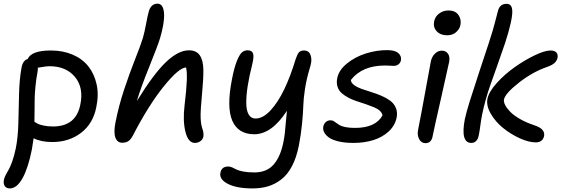

<svg xmlns="http://www.w3.org/2000/svg" viewBox="-33 -780 3116 1061"><path d="M255.9 4.9Q193.8 4.9 152.8 -16.1Q145 38.1 143.1 45.9Q123 147.5 91.8 204.3Q60.5 261.2 21 261.2Q2.4 261.2 -6.6 248.3Q-15.6 235.4 -11.2 212.9Q-8.8 200.7 -1 185.8Q6.8 170.9 15.4 156.5Q23.9 142.1 34.9 111.1Q45.9 80.1 54.2 40Q66.4 -20.5 68.4 -99.6Q70.3 -178.7 72.3 -260.3Q74.2 -341.8 85.9 -405.8Q93.3 -446.3 120.1 -454.1Q140.6 -501 248 -501Q314.5 -501 367.9 -478.3Q421.4 -455.6 454.6 -414.1Q487.8 -372.6 500.7 -314.9Q513.7 -257.3 499 -187Q481 -96.2 414.6 -45.7Q348.1 4.9 255.9 4.9ZM173.8 -378.9Q167 -343.3 163.1 -304Q159.2 -264.6 158.7 -239.3Q158.2 -213.9 158 -169.7Q157.7 -125.5 157.2 -106.9Q171.4 -98.6 177.5 -95.2Q183.6 -91.8 206.8 -86.4Q230 -81.1 259.8 -81.1Q387.7 -81.1 411.1 -203.1Q430.2 -295.9 381.1 -355Q332 -414.1 240.2 -414.1Q231 -414.1 220.2 -412.8Q209.5 -411.6 195.1 -408.9Q180.7 -406.2 175.8 -405.8Q177.2 -395 173.8 -378.9Z M642.1 8.8Q615.2 8.8 604.7 -19.5Q594.2 -47.9 605 -103Q623.5 -196.3 652.8 -284.7Q682.1 -373 713.6 -452.6Q745.1 -532.2 756.8 -570.8Q765.6 -601.6 774.7 -650.4Q783.7 -699.2 790 -719.2Q794.9 -736.8 806.9 -748.3Q818.8 -759.8 837.9 -759.8Q849.1 -759.3 857.2 -752.4Q865.2 -745.6 869.6 -730.5Q874 -715.3 874 -693.4Q874 -671.4 868.4 -639.2Q862.8 -606.9 851.1 -567.9Q837.9 -524.9 791 -408.9Q744.1 -293 723.1 -221.2Q816.4 -372.6 884.5 -437.3Q952.6 -502 1011.2 -502Q1052.2 -502 1071.3 -473.9Q1090.3 -445.8 1090.8 -394Q1091.3 -342.3 1084 -268.1Q1074.2 -167.5 1075.7 -128.2Q1077.1 -88.9 1087.9 -61Q1093.3 -41 1090.8 -24.9Q1087.9 -9.8 1074.5 0Q1061 9.8 1043.9 9.8Q1007.3 9.8 991.9 -50.8Q976.6 -111.3 986.8 -196.8Q997.6 -286.1 999.3 -335.4Q1001 -384.8 995.1 -407.2Q955.1 -405.8 871.3 -301.8Q787.6 -197.8 701.2 -30.8Q689 -7.8 675.3 0.5Q661.6 8.8 642.1 8.8Z M1362.8 261.2Q1274.4 261.2 1225.8 235.8Q1177.2 210.4 1185.1 174.8Q1191.4 140.1 1228 140.1Q1238.8 140.1 1250.5 145.3Q1262.2 150.4 1273.2 156.5Q1284.2 162.6 1310.3 167.7Q1336.4 172.9 1372.1 172.9Q1440.9 172.9 1479 129.4Q1517.1 85.9 1533.2 4.9Q1538.1 -19 1541 -44.4Q1543.9 -69.8 1546.6 -105Q1549.3 -140.1 1552.7 -168Q1468.3 -38.1 1372.1 -38.1Q1283.2 -38.1 1250.7 -112.8Q1218.3 -187.5 1249 -342.8Q1261.2 -406.2 1275.9 -442.6Q1290.5 -479 1304 -490.5Q1317.4 -502 1335 -502Q1358.9 -502 1365.2 -485.1Q1371.6 -468.3 1360.8 -423.8Q1344.2 -358.4 1335.9 -305.7Q1327.6 -252.9 1327.9 -211.4Q1328.1 -169.9 1341.1 -147.5Q1354 -125 1378.9 -125Q1419.9 -125 1461.4 -169.4Q1502.9 -213.9 1537.6 -286.1Q1572.3 -358.4 1601.1 -454.1Q1610.8 -482.4 1619.9 -491.7Q1628.9 -501 1647 -501Q1663.1 -501 1673.1 -491.9Q1683.1 -482.9 1686.8 -460.4Q1690.4 -438 1677.7 -399.9Q1660.6 -342.3 1652.3 -288.3Q1644 -234.4 1643.1 -196Q1642.1 -157.7 1636.2 -97.2Q1630.4 -36.6 1618.2 25.9Q1605 91.8 1580.3 138.4Q1555.7 185.1 1521.5 211.4Q1487.3 237.8 1448.7 249.5Q1410.2 261.2 1362.8 261.2Z M1920.4 9.8Q1871.6 9.8 1835.9 1Q1800.3 -7.8 1782.5 -21.7Q1764.6 -35.6 1757.6 -50.5Q1750.5 -65.4 1753.4 -80.1Q1756.3 -95.7 1767.3 -105.5Q1778.3 -115.2 1793.5 -115.2Q1803.2 -115.2 1810.8 -110.8Q1818.4 -106.4 1825.9 -100.3Q1833.5 -94.2 1844 -88.1Q1854.5 -82 1876.2 -77.6Q1897.9 -73.2 1928.7 -73.2Q2042.5 -73.2 2080.6 -142.1Q2078.6 -156.2 2065.7 -168Q2052.7 -179.7 2033.2 -187.5Q2013.7 -195.3 1989.5 -203.9Q1965.3 -212.4 1940.9 -220Q1916.5 -227.5 1894 -239.3Q1871.6 -251 1855.5 -264.9Q1839.4 -278.8 1832.3 -300.3Q1825.2 -321.8 1830.6 -348.1Q1839.4 -392.6 1884.3 -429.2Q1929.2 -465.8 1989.7 -484.9Q2050.3 -503.9 2109.9 -502.9Q2150.9 -502.4 2168.7 -486.1Q2186.5 -469.7 2182.6 -446.8Q2179.7 -432.6 2168.9 -424.3Q2158.2 -416 2141.6 -416Q2137.2 -416 2122.6 -417Q2107.9 -418 2094.7 -418Q1968.3 -418 1905.8 -337.9Q1907.2 -322.3 1923.6 -310.1Q1939.9 -297.9 1964.4 -289.1Q1988.8 -280.3 2017.8 -271.5Q2046.9 -262.7 2074.2 -251Q2101.6 -239.3 2122.8 -223.9Q2144 -208.5 2154.3 -184.3Q2164.6 -160.2 2158.7 -128.9Q2148.9 -84.5 2113.8 -52.5Q2078.6 -20.5 2028.8 -5.4Q1979 9.8 1920.4 9.8Z M2437.5 -585Q2400.9 -585 2380.1 -607.4Q2359.4 -629.9 2366.2 -662.1Q2371.1 -688.5 2393.8 -705.3Q2416.5 -722.2 2445.3 -722.2Q2482.4 -722.2 2500 -697.8Q2517.6 -673.3 2511.2 -641.1Q2506.8 -619.6 2487.5 -602.3Q2468.3 -585 2437.5 -585ZM2318.4 11.2Q2295.4 11.2 2283.4 -11Q2271.5 -33.2 2277.3 -62Q2300.3 -179.2 2320.1 -289.6Q2339.8 -399.9 2348.1 -441.9Q2353.5 -466.8 2370.4 -483.4Q2387.2 -500 2408.2 -500Q2430.2 -500 2442.1 -483.9Q2454.1 -467.8 2449.2 -439Q2441.9 -402.8 2403.8 -235.4Q2365.7 -67.9 2357.4 -25.9Q2354.5 -8.3 2344.2 1.5Q2334 11.2 2318.4 11.2Z M2571.8 9.8Q2510.7 9.8 2535.6 -121.1Q2543.5 -157.7 2562 -217.8Q2580.6 -277.8 2616.9 -387.5Q2653.3 -497.1 2668 -542Q2692.4 -615.7 2704.3 -664.3Q2716.3 -712.9 2719.7 -723.1Q2730.5 -758.8 2766.6 -758.8Q2796.9 -758.8 2797.9 -718.8Q2799.3 -669.9 2758.8 -543.9Q2737.3 -480.5 2711.2 -407.2Q2685.1 -334 2674.1 -302.7Q2663.1 -271.5 2651.4 -229.7Q2639.6 -188 2630.9 -145Q2626 -121.1 2621.3 -85.7Q2616.7 -50.3 2612.8 -33.2Q2609.4 -12.7 2598.6 -1.5Q2587.9 9.8 2571.8 9.8ZM2927.7 6.8Q2888.7 6.8 2838.6 -16.1Q2788.6 -39.1 2746.6 -73.2Q2704.6 -107.4 2679 -151.6Q2653.3 -195.8 2660.6 -233.9Q2668.5 -272.9 2712.4 -321.5Q2756.3 -370.1 2811.3 -408.9Q2866.2 -447.8 2921.9 -474.4Q2977.5 -501 3008.8 -501Q3030.8 -501 3041 -490.5Q3051.3 -480 3047.9 -460Q3043.5 -442.4 3029.8 -430.7Q3016.1 -418.9 2987.8 -409.2Q2909.2 -381.8 2833.7 -322.5Q2758.3 -263.2 2752 -230Q2749.5 -217.8 2758.1 -200.4Q2766.6 -183.1 2785.2 -163.6Q2803.7 -144 2838.1 -123.8Q2872.6 -103.5 2916.5 -88.9Q2952.6 -77.1 2964.8 -62Q2977.1 -46.9 2973.6 -27.8Q2965.3 6.8 2927.7 6.8Z"/></svg>

Font: Shantell Sans Normal
Style: Italic
Weight: 400
Italic angle: -11.31°
Designer: Stephen Nixon, Anya Danilova, Shantell Martin
Foundry: Arrow Type
Version: Version 1.006;[559af2be0]